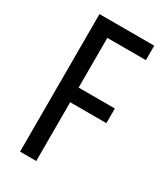

<svg xmlns="http://www.w3.org/2000/svg" viewBox="-180 -788 741 863"><g transform="rotate(30 190.0 -357.0)"><path d="M157 0H73V-714H357V-639H157V-381H345V-305H157Z"/></g></svg>

Font: Noto Sans Khmer UI ExtraCondensed
Style: Regular
Weight: 400
Width: 2
Designer: Danh Hong and the Monotype Design Team
Foundry: Monotype Imaging Inc.
Version: Version 2.002; ttfautohint (v1.8.4.7-5d5b)